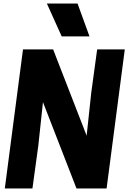

<svg xmlns="http://www.w3.org/2000/svg" viewBox="-20 -1057 723 1077"><path d="M482 -853ZM482 -853H326L243 -1037H415ZM578 0H409L221 -484L195 -241L162 0H7L109 -780H278L466 -296L492 -538L525 -780H680Z"/></svg>

Font: Tanohe Sans
Style: Bold Italic
Weight: 700
Designer: Village Type and Design LLC & Cristiano Sobral
Foundry: Cooper Hewitt Smithsonian Design Museum
Version: Version 1.00;September 29, 2021;FontCreator 13.0.0.2655 64-b